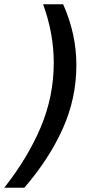

<svg xmlns="http://www.w3.org/2000/svg" viewBox="-61 -770 410 900"><path d="M235 -750Q297 -611 297 -465Q297 -309 233 -166.5Q169 -24 53 110H-41Q70 -31 130.5 -175Q191 -319 191 -476Q191 -613 141 -750Z"/></svg>

Font: Geist Medium
Style: Italic
Weight: 500
Italic angle: -12°
Designer: Basement.studio, Andrés Briganti, Mateo Zaragoza
Foundry: Basement.studio, Vercel, Andrés Briganti, Guido Ferreyra, Mateo Zaragoza
Version: Version 1.500; ttfautohint (v1.8.4.7-5d5b)